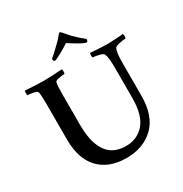

<svg xmlns="http://www.w3.org/2000/svg" viewBox="-192 -992 1095 1146"><g transform="rotate(-30 355.5 -419.0)"><path d="M489.3 -710.9Q470.7 -710.9 379.9 -769.5Q356.4 -752.9 317.9 -731.9Q279.3 -710.9 270.5 -710.9Q260.7 -710.9 260.7 -729.5Q261.7 -729.5 283.2 -748.5Q304.7 -767.6 326.2 -789.1Q354.5 -816.4 368.2 -835Q375 -843.8 378.9 -843.8Q384.8 -843.8 391.6 -835Q426.8 -793.9 430.7 -790Q447.3 -773.4 463.4 -759.3Q479.5 -745.1 488.8 -737.8Q498 -730.5 499 -729.5Q499 -710.9 489.3 -710.9ZM154.3 -640.6Q202.1 -640.6 280.3 -646.5Q283.2 -641.6 283.2 -630.4Q283.2 -619.1 280.3 -614.3Q265.6 -614.3 241.7 -609.9Q217.8 -605.5 214.8 -597.7Q209 -580.1 209 -515.6V-305.7Q209 -192.4 245.1 -132.8Q286.1 -57.6 385.7 -57.6Q460.9 -57.6 509.8 -111.8Q558.6 -166 559.6 -285.2V-500Q559.6 -570.3 547.9 -593.8Q543 -602.5 517.1 -608.9Q491.2 -615.2 476.6 -615.2Q472.7 -620.1 472.7 -630.9Q472.7 -641.6 475.6 -646.5Q561.5 -640.6 590.8 -640.6Q616.2 -640.6 652.3 -643.1Q688.5 -645.5 701.2 -646.5Q704.1 -641.6 704.6 -631.8Q705.1 -622.1 701.2 -615.2Q685.5 -615.2 657.7 -609.4Q629.9 -603.5 625 -593.8Q613.3 -567.4 613.3 -501V-274.4Q613.3 -133.8 541 -64Q468.8 5.9 351.6 5.9Q228.5 5.9 161.1 -68.4Q97.7 -137.7 97.7 -269.5V-515.6Q97.7 -583 91.8 -597.7Q88.9 -605.5 64.9 -609.9Q41 -614.3 26.4 -614.3Q23.4 -619.1 23.4 -630.9Q23.4 -642.6 26.4 -646.5Q104.5 -640.6 154.3 -640.6Z"/></g></svg>

Font: Crimson
Style: Semibold
Weight: 600
Version: Version 0.8